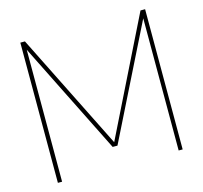

<svg xmlns="http://www.w3.org/2000/svg" viewBox="-102 -813 980 926"><g transform="rotate(-15 388.0 -350.0)"><path d="M76 0V-700H99L389 -119L676 -700H699V0H679V-660L400 -99H376L97 -659V0Z"/></g></svg>

Font: DM Sans 17pt Thin
Style: Regular
Weight: 250
Version: Version 4.004;gftools[0.9.30]